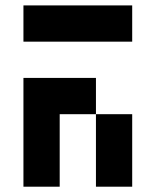

<svg xmlns="http://www.w3.org/2000/svg" viewBox="-20 -704 587 724"><path d="M68.4 -546.9V-683.6H478.5V-546.9ZM341.8 -273.4H478.5V0H341.8ZM341.8 -410.2V-273.4H205.1V0H68.4V-410.2Z"/></svg>

Font: DatCub
Style: Bold
Weight: 700
Designer: GGBot
Version: 1.00